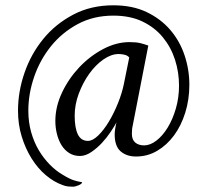

<svg xmlns="http://www.w3.org/2000/svg" viewBox="-20 -584 770 725"><path d="M428 -380Q400 -380 370.5 -359.5Q341 -339 317 -305.5Q293 -272 277.5 -230.5Q262 -189 262 -147Q262 -101 274 -76.5Q286 -52 312 -52Q330 -52 351 -72.5Q372 -93 391 -124.5Q410 -156 425.5 -194.5Q441 -233 448 -268L468 -367Q461 -375 449.5 -377.5Q438 -380 428 -380ZM408 -564Q480 -564 533.5 -538.5Q587 -513 623 -471Q659 -429 677 -375Q695 -321 695 -264Q695 -208 679.5 -158.5Q664 -109 637 -72.5Q610 -36 573.5 -14.5Q537 7 494 7Q458 7 435.5 -12.5Q413 -32 413 -77Q413 -86 415.5 -101Q418 -116 420 -122Q413 -109 398.5 -87Q384 -65 365.5 -45Q347 -25 325 -10Q303 5 282 5Q259 5 241.5 -6Q224 -17 212.5 -35.5Q201 -54 195 -78Q189 -102 189 -127Q189 -181 214 -234Q239 -287 279 -329.5Q319 -372 369 -398.5Q419 -425 469 -425Q495 -425 510.5 -421Q526 -417 540 -412L480 -104Q479 -101 478.5 -92Q478 -83 478 -79Q478 -56 491 -45.5Q504 -35 524 -35Q547 -35 570.5 -53Q594 -71 613 -102Q632 -133 644 -174Q656 -215 656 -261Q656 -311 641 -358Q626 -405 595.5 -442.5Q565 -480 518.5 -502.5Q472 -525 408 -525Q333 -525 273.5 -493Q214 -461 172.5 -409.5Q131 -358 109 -294Q87 -230 87 -166Q87 -123 97.5 -85.5Q108 -48 126 -17.5Q144 13 167.5 37Q191 61 217 76Q243 92 259.5 97Q276 102 290 104Q290 110 277 115.5Q264 121 255 121Q246 121 236.5 120Q227 119 217 115Q183 103 152.5 77Q122 51 99 14Q76 -23 62 -68.5Q48 -114 48 -166Q48 -238 72.5 -309Q97 -380 143 -436.5Q189 -493 256 -528.5Q323 -564 408 -564Z"/></svg>

Font: Vermiglione
Style: Regular
Weight: 400
Version: Version 1.000